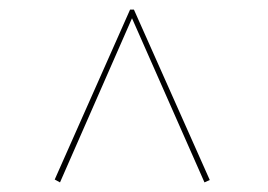

<svg xmlns="http://www.w3.org/2000/svg" viewBox="-20 -711 558 400"><path d="M251 -691H259L417 -336L406 -331L255 -673L105 -331L94 -337Z"/></svg>

Font: Almendra Display
Style: Regular
Weight: 400
Designer: Ana Sanfelippo
Foundry: Ana Sanfelippo
Version: Version 1.004